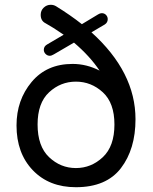

<svg xmlns="http://www.w3.org/2000/svg" viewBox="-20 -772 639 802"><path d="M362 -637Q546 -471 546 -274Q546 -149 485 -69.5Q424 10 297 10Q185 10 117 -61Q49 -132 49 -248Q49 -354 112 -429.5Q175 -505 283 -505Q342 -505 396 -477Q355 -538 289 -594L205 -545Q195 -539 188 -539Q178 -539 170.5 -546.5Q163 -554 163 -564Q163 -579 178 -587L246 -627Q196 -661 170 -675Q150 -685 150 -710Q150 -728 162.5 -740Q175 -752 192 -752Q204 -752 214 -746Q274 -709 322 -671L390 -712Q398 -717 405 -717Q416 -717 423 -709.5Q430 -702 430 -692Q430 -678 418 -670ZM458 -252Q458 -342 409.5 -386.5Q361 -431 297 -431Q233 -431 185 -386.5Q137 -342 137 -252Q137 -161 185 -115.5Q233 -70 297 -70Q361 -70 409.5 -115.5Q458 -161 458 -252Z"/></svg>

Font: Varela Round
Style: Regular
Weight: 400
Designer: Joe Prince
Foundry: Joe Prince
Version: Version 1.000